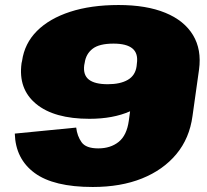

<svg xmlns="http://www.w3.org/2000/svg" viewBox="-20 -733 827 766"><path d="M748 -270Q736 -181 683.5 -118Q631 -55 546.5 -21Q462 13 350 13Q194 13 118 -43Q42 -99 39 -200L284 -224Q288 -190 305.5 -165.5Q323 -141 372 -141Q421 -141 453.5 -167Q486 -193 494 -252L499 -289Q431 -259 337 -259Q196 -259 124 -318.5Q52 -378 66 -481L68 -490Q78 -560 127.5 -609.5Q177 -659 260 -686Q343 -713 453 -713Q564 -713 639.5 -682Q715 -651 750 -593Q785 -535 774 -455ZM433 -559Q376 -559 349.5 -538.5Q323 -518 318 -483L316 -473Q311 -434 334.5 -415.5Q358 -397 410 -397Q460 -397 490 -414.5Q520 -432 525 -469L526 -479Q532 -520 508.5 -539.5Q485 -559 433 -559Z"/></svg>

Font: Pathway Extreme 8pt Thin 12pt Black
Style: Italic
Weight: 900
Italic angle: -8°
Version: Version 1.001;gftools[0.9.26]